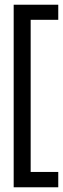

<svg xmlns="http://www.w3.org/2000/svg" viewBox="-20 -710 267 814"><path d="M38 84V-690H227V-626H110V19H227V84Z"/></svg>

Font: Bricolage Grotesque 96pt Condensed Light
Style: Regular
Weight: 300
Width: 3
Designer: Mathieu Triay
Foundry: Atelier Triay
Version: Version 1.001; ttfautohint (v1.8.4.7-5d5b);gftools[0.9.33.de